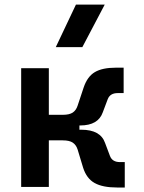

<svg xmlns="http://www.w3.org/2000/svg" viewBox="-20 -815 626 837"><path d="M72.3 0V-517.6H192.9V-314.5H253.9Q282.7 -314.5 297.4 -324.5Q312 -334.5 318.4 -354.5L344.7 -433.6Q360.8 -481.4 393.6 -500.7Q426.3 -520 485.4 -520H519V-409.2H493.2Q460 -409.2 449.7 -382.8L428.2 -325.7Q408.2 -268.1 329.6 -268.1H326.2V-249.5H334.5Q418 -249.5 438 -191.9L459.5 -134.8Q469.7 -108.4 502.9 -108.4H523.9V2.4H490.2Q427.7 2.4 392.6 -17.1Q357.4 -36.6 342.3 -84L318.4 -163.1Q312 -183.1 297.4 -193.1Q282.7 -203.1 253.9 -203.1H192.9V0ZM223.1 -609.4 311 -794.9H436.5L338.9 -609.4Z"/></svg>

Font: CaskaydiaCove NF SemiBold
Style: Regular
Weight: 600
Designer: Aaron Bell
Foundry: Saja Typeworks
Version: Version 2111.001; VTT 6.35;Nerd Fonts 3.2.1